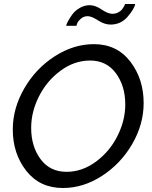

<svg xmlns="http://www.w3.org/2000/svg" viewBox="-20 -936 761 961"><path d="M363 -807H311Q313 -816 321 -831Q329 -846 342.5 -864.5Q356 -883 379.5 -896.5Q403 -910 429 -910Q457 -910 488.5 -888.5Q520 -867 542 -867Q559 -867 572 -874Q585 -881 592 -890.5Q599 -900 602 -906Q605 -912 606 -916H657Q652 -891 618.5 -852Q585 -813 533 -813Q503 -813 470.5 -834Q438 -855 419 -855Q400 -855 386 -843.5Q372 -832 367.5 -821.5Q363 -811 363 -807ZM44 -288Q44 -394 101.5 -493.5Q159 -593 253.5 -654Q348 -715 450 -715Q565 -715 632 -628Q699 -541 699 -420Q699 -314 642 -215.5Q585 -117 491 -56Q397 5 295 5Q179 5 111.5 -81Q44 -167 44 -288ZM607 -413Q607 -506 560 -569.5Q513 -633 431 -633Q352 -633 283 -582Q214 -531 175 -453.5Q136 -376 136 -296Q136 -203 183 -139.5Q230 -76 313 -76Q392 -76 461 -127.5Q530 -179 568.5 -256.5Q607 -334 607 -413Z"/></svg>

Font: Raleway-v4020 Medium
Style: Italic
Weight: 500
Italic angle: -12°
Designer: Matt McInerney, Pablo Impallari, Rodrigo Fuenzalida
Foundry: Matt McInerney, Pablo Impallari, Rodrigo Fuenzalida
Version: Version 4.020;PS 004.020;hotconv 1.0.88;makeotf.lib2.5.64775